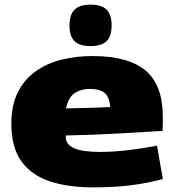

<svg xmlns="http://www.w3.org/2000/svg" viewBox="-20 -799 758 829"><path d="M381 10Q273 10 194 -16.5Q115 -43 72 -103Q29 -163 29 -264Q29 -344 56.5 -399.5Q84 -455 132.5 -490Q181 -525 244.5 -541Q308 -557 379 -557Q534 -557 608.5 -494.5Q683 -432 683 -295Q683 -284 683 -266Q683 -248 682 -234Q614 -230 507.5 -223.5Q401 -217 264 -214Q264 -211 264 -206Q264 -176 299 -159.5Q334 -143 413 -143Q464 -143 527 -150Q590 -157 658 -170L683 -26Q612 -7 540.5 1.5Q469 10 381 10ZM265 -331Q319 -332 371.5 -333.5Q424 -335 456 -337Q453 -379 432.5 -397Q412 -415 367 -415Q330 -415 302.5 -397Q275 -379 265 -331ZM371 -600Q323 -600 301.5 -621.5Q280 -643 280 -689Q280 -735 301.5 -757Q323 -779 371 -779Q419 -779 440.5 -757Q462 -735 462 -689Q462 -643 440.5 -621.5Q419 -600 371 -600Z"/></svg>

Font: Georama Extended ExtraBold
Style: Regular
Weight: 800
Width: 7
Designer: Jean-Baptiste Levee
Foundry: Production Type
Version: Version 1.000